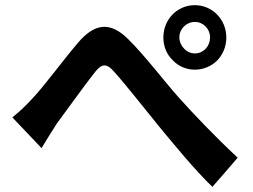

<svg xmlns="http://www.w3.org/2000/svg" viewBox="-20 -738 980 744"><path d="M852 -70 901 -127C812 -210 731 -295 671 -362C616 -424 541 -523 477 -586C408 -655 347 -649 282 -572C223 -503 151 -404 107 -358C79 -327 56 -306 28 -283L85 -223L141 -164C157 -190 179 -227 200 -259C241 -314 308 -408 346 -456C373 -491 392 -496 424 -458C469 -408 540 -317 598 -246C657 -175 735 -79 803 -14ZM777 -549C766 -538 752 -531 735 -531C719 -531 704 -538 693 -550C682 -561 675 -577 675 -593C675 -626 702 -653 735 -653C768 -653 794 -626 794 -593C794 -576 788 -561 777 -549ZM822 -504C844 -527 857 -558 857 -593C857 -662 803 -718 735 -718C666 -718 613 -662 613 -593C613 -558 626 -527 649 -505C670 -482 701 -468 735 -468C769 -468 800 -482 822 -504Z"/></svg>

Font: GenSekiGothic2 TW B
Style: Regular
Weight: 700
Version: Version 2.100;PS 2.1;hotconv 16.6.51;makeotf.lib2.5.65220 DE